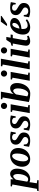

<svg xmlns="http://www.w3.org/2000/svg" viewBox="1741 -2547 948 4612"><g transform="rotate(-90 2215.0 -241.0)"><path d="M469.7 -308.1Q469.7 -221.2 438 -148.2Q406.2 -75.2 348.6 -32.7Q291 9.8 219.2 9.8Q177.2 9.8 143.6 -6.3L142.6 7.8L136.7 54.2L118.2 169.4L196.3 181.2L190.4 212.9H-71.3L-65.4 181.2L-14.6 169.4L89.8 -417.5L41.5 -429.7L47.4 -459H215.8L212.9 -391.6Q273.9 -471.2 343.3 -471.2Q400.4 -471.2 435.1 -427.2Q469.7 -383.3 469.7 -308.1ZM341.3 -286.6Q341.3 -337.9 326.4 -367.4Q311.5 -397 287.1 -397Q253.9 -397 205.1 -332L157.2 -62Q168.9 -50.3 185.3 -44.4Q201.7 -38.6 213.9 -38.6Q249 -38.6 278.6 -73Q308.1 -107.4 324.7 -165.8Q341.3 -224.1 341.3 -286.6Z M833.5 -305.2Q833.5 -422.9 772.5 -422.9Q741.7 -422.9 711.7 -385.7Q681.6 -348.6 663.3 -286.1Q645 -223.6 645 -155.8Q645 -99.6 663.1 -69.1Q681.2 -38.6 709.5 -38.6Q740.7 -38.6 770 -74.7Q799.3 -110.8 816.4 -172.4Q833.5 -233.9 833.5 -305.2ZM698.2 9.8Q615.2 9.8 565.4 -42.5Q515.6 -94.7 515.6 -182.6Q515.6 -261.7 549.8 -328.1Q584 -394.5 645.3 -432.9Q706.5 -471.2 783.2 -471.2Q866.2 -471.2 916 -418.9Q965.8 -366.7 965.8 -278.8Q965.8 -199.7 931.6 -133.3Q897.5 -66.9 836.2 -28.6Q774.9 9.8 698.2 9.8Z M1338.4 -145Q1338.4 -70.8 1288.6 -30.5Q1238.8 9.8 1139.6 9.8Q1102.1 9.8 1058.8 1.2Q1015.6 -7.3 994.6 -16.6L1017.1 -144H1049.3L1056.6 -79.6Q1087.9 -35.6 1143.1 -35.6Q1183.1 -35.6 1207 -56.9Q1231 -78.1 1231 -109.9Q1231 -128.9 1218 -144.8Q1205.1 -160.6 1177.7 -176.3L1145.5 -194.8Q1091.3 -225.1 1068.8 -258.1Q1046.4 -291 1046.4 -332Q1046.4 -471.2 1230.5 -471.2Q1288.1 -471.2 1358.4 -455.6L1337.4 -337.9H1305.2L1298.8 -391.6Q1288.6 -404.3 1268.6 -414.8Q1248.5 -425.3 1223.6 -425.3Q1186.5 -425.3 1169.2 -408.7Q1151.9 -392.1 1151.9 -365.2Q1151.9 -346.2 1166.3 -329.6Q1180.7 -313 1229.5 -285.6Q1275.9 -259.8 1296.1 -241Q1316.4 -222.2 1327.4 -199.2Q1338.4 -176.3 1338.4 -145Z M1727.5 -145Q1727.5 -70.8 1677.7 -30.5Q1627.9 9.8 1528.8 9.8Q1491.2 9.8 1448 1.2Q1404.8 -7.3 1383.8 -16.6L1406.2 -144H1438.5L1445.8 -79.6Q1477.1 -35.6 1532.2 -35.6Q1572.3 -35.6 1596.2 -56.9Q1620.1 -78.1 1620.1 -109.9Q1620.1 -128.9 1607.2 -144.8Q1594.2 -160.6 1566.9 -176.3L1534.7 -194.8Q1480.5 -225.1 1458 -258.1Q1435.5 -291 1435.5 -332Q1435.5 -471.2 1619.6 -471.2Q1677.2 -471.2 1747.6 -455.6L1726.6 -337.9H1694.3L1688 -391.6Q1677.7 -404.3 1657.7 -414.8Q1637.7 -425.3 1612.8 -425.3Q1575.7 -425.3 1558.3 -408.7Q1541 -392.1 1541 -365.2Q1541 -346.2 1555.4 -329.6Q1569.8 -313 1618.7 -285.6Q1665 -259.8 1685.3 -241Q1705.6 -222.2 1716.6 -199.2Q1727.5 -176.3 1727.5 -145Z M1942.9 -43.9 2001 -32.2 1995.6 0H1803.7L1877 -415L1832.5 -426.8L1837.9 -459H2016.1ZM1901.9 -619.1Q1901.9 -650.9 1924.1 -672.4Q1946.3 -693.8 1977.1 -693.8Q2008.3 -693.8 2030 -672.1Q2051.8 -650.4 2051.8 -619.1Q2051.8 -588.4 2030.3 -566.2Q2008.8 -543.9 1977.1 -543.9Q1945.8 -543.9 1923.8 -565.7Q1901.9 -587.4 1901.9 -619.1Z M2397.9 -286.6Q2397.9 -337.9 2381.6 -367.4Q2365.2 -397 2338.9 -397Q2321.3 -397 2298.1 -378.2Q2274.9 -359.4 2253.9 -329.1L2206.5 -60.5Q2216.3 -51.3 2235.4 -44.2Q2254.4 -37.1 2269.5 -37.1Q2303.2 -37.1 2333 -72.3Q2362.8 -107.4 2380.4 -166.3Q2397.9 -225.1 2397.9 -286.6ZM2275.4 11.2Q2222.2 11.2 2166.7 2.4Q2111.3 -6.3 2069.3 -23.4L2180.2 -650.9L2135.3 -662.1L2140.6 -693.8H2318.8L2281.7 -483.9Q2272.5 -426.8 2261.2 -389.2Q2291 -428.7 2326.4 -450Q2361.8 -471.2 2398.4 -471.2Q2457 -471.2 2491.7 -427.5Q2526.4 -383.8 2526.4 -308.1Q2526.4 -222.2 2492.9 -147.2Q2459.5 -72.3 2402.6 -30.5Q2345.7 11.2 2275.4 11.2Z M2720.7 -43.9 2778.8 -32.2 2773.4 0H2581.5L2654.8 -415L2610.4 -426.8L2615.7 -459H2793.9ZM2679.7 -619.1Q2679.7 -650.9 2701.9 -672.4Q2724.1 -693.8 2754.9 -693.8Q2786.1 -693.8 2807.9 -672.1Q2829.6 -650.4 2829.6 -619.1Q2829.6 -588.4 2808.1 -566.2Q2786.6 -543.9 2754.9 -543.9Q2723.6 -543.9 2701.7 -565.7Q2679.7 -587.4 2679.7 -619.1Z M2995.1 -43.9 3053.2 -32.2 3047.9 0H2856L2971.2 -649.9L2926.8 -661.6L2932.1 -693.8H3110.4Z M3276.4 -43.9 3334.5 -32.2 3329.1 0H3137.2L3210.4 -415L3166 -426.8L3171.4 -459H3349.6ZM3235.4 -619.1Q3235.4 -650.9 3257.6 -672.4Q3279.8 -693.8 3310.5 -693.8Q3341.8 -693.8 3363.5 -672.1Q3385.3 -650.4 3385.3 -619.1Q3385.3 -588.4 3363.8 -566.2Q3342.3 -543.9 3310.5 -543.9Q3279.3 -543.9 3257.3 -565.7Q3235.4 -587.4 3235.4 -619.1Z M3598.6 -51.8Q3615.2 -51.8 3652.3 -64.5L3665 -30.3Q3641.1 -13.2 3604.2 -1.7Q3567.4 9.8 3534.2 9.8Q3480.5 9.8 3451.4 -15.9Q3422.4 -41.5 3422.4 -90.3Q3422.4 -112.8 3431.2 -160.6L3476.1 -408.2H3419.9L3425.3 -439.9L3494.6 -459L3562.5 -563H3633.8L3615.2 -459H3692.4L3683.6 -408.2H3606.4L3562 -159.7Q3554.2 -119.6 3554.2 -101.1Q3554.2 -75.2 3567.1 -63.5Q3580.1 -51.8 3598.6 -51.8Z M4089.4 -371.1Q4089.4 -327.1 4057.1 -290Q4024.9 -252.9 3964.1 -229Q3903.3 -205.1 3826.2 -199.2Q3823.7 -189.5 3823.7 -166Q3823.7 -50.8 3912.1 -50.8Q3948.2 -50.8 3979 -64.7Q4009.8 -78.6 4036.6 -96.7L4058.1 -65.9Q4015.1 -29.8 3964.8 -10Q3914.6 9.8 3868.2 9.8Q3781.7 9.8 3736.3 -33.7Q3690.9 -77.1 3690.9 -161.1Q3690.9 -245.1 3726.6 -316.9Q3762.2 -388.7 3820.8 -429.9Q3879.4 -471.2 3942.4 -471.2Q4009.8 -471.2 4049.6 -444.1Q4089.4 -417 4089.4 -371.1ZM3834 -248Q3893.6 -254.4 3931.9 -291.3Q3970.2 -328.1 3970.2 -377.4Q3970.2 -397.9 3960.2 -408.2Q3950.2 -418.5 3936.5 -418.5Q3902.8 -418.5 3873.8 -368.7Q3844.7 -318.8 3834 -248ZM3901.4 -545.9 3904.3 -562 4000 -694.8H4139.2L4137.2 -676.8L3943.4 -545.9Z M4449.7 -145Q4449.7 -70.8 4399.9 -30.5Q4350.1 9.8 4251 9.8Q4213.4 9.8 4170.2 1.2Q4127 -7.3 4106 -16.6L4128.4 -144H4160.6L4168 -79.6Q4199.2 -35.6 4254.4 -35.6Q4294.4 -35.6 4318.4 -56.9Q4342.3 -78.1 4342.3 -109.9Q4342.3 -128.9 4329.3 -144.8Q4316.4 -160.6 4289.1 -176.3L4256.8 -194.8Q4202.6 -225.1 4180.2 -258.1Q4157.7 -291 4157.7 -332Q4157.7 -471.2 4341.8 -471.2Q4399.4 -471.2 4469.7 -455.6L4448.7 -337.9H4416.5L4410.2 -391.6Q4399.9 -404.3 4379.9 -414.8Q4359.9 -425.3 4335 -425.3Q4297.9 -425.3 4280.5 -408.7Q4263.2 -392.1 4263.2 -365.2Q4263.2 -346.2 4277.6 -329.6Q4292 -313 4340.8 -285.6Q4387.2 -259.8 4407.5 -241Q4427.7 -222.2 4438.7 -199.2Q4449.7 -176.3 4449.7 -145Z"/></g></svg>

Font: Tinos
Style: Bold Italic
Weight: 700
Italic angle: -16.333°
Designer: Steve Matteson
Foundry: Monotype Imaging Inc.
Version: Version 1.23